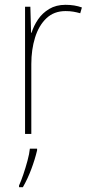

<svg xmlns="http://www.w3.org/2000/svg" viewBox="-20 -649 374 797"><path d="M252 -629Q290 -629 320 -618L313 -594Q299 -598 284.5 -600.5Q270 -603 252 -603Q204 -603 172.5 -573Q141 -543 125.5 -493Q110 -443 110 -383V-93H84V-621H106L109 -513H111Q120 -542 138 -568.5Q156 -595 184.5 -612Q213 -629 252 -629ZM134 -25Q125 13 110 53Q95 93 75 128H59V121Q67 104 76.5 76Q86 48 94 18.5Q102 -11 104 -32H134Z"/></svg>

Font: Noto Sans Kannada UI SemiCondensed Thin
Style: Regular
Weight: 100
Width: 4
Designer: Jelle Bosma - Monotype Design Team
Foundry: Monotype Imaging Inc.
Version: Version 2.005; ttfautohint (v1.8.4.7-5d5b)